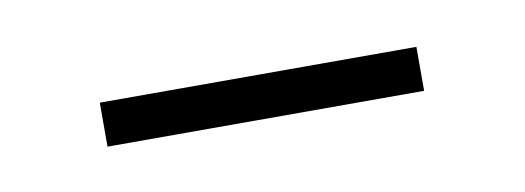

<svg xmlns="http://www.w3.org/2000/svg" viewBox="-23 -595 353 129"><g transform="rotate(-10 153.0 -530.0)"><path d="M45 -515H261V-545H45V-515Z"/></g></svg>

Font: Assistant ExtraLight
Style: Regular
Weight: 275
Designer: Hebrew By Ben Nathan, Latin by Paul Hunt
Version: Version 2.001;PS 002.001;hotconv 1.0.88;makeotf.lib2.5.64775